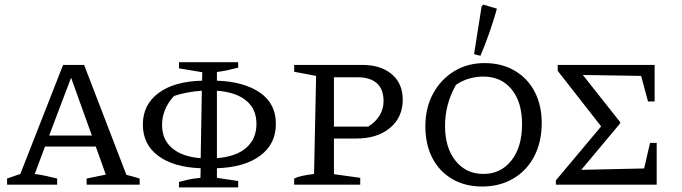

<svg xmlns="http://www.w3.org/2000/svg" viewBox="-20 -808 2982 840"><path d="M533 -43Q549 -39 558 -36.5Q567 -34 591 -27V0H359V-27L443 -44L399 -167H177L132 -47Q160 -43 183 -38Q206 -33 230 -27V0H11V-27L69 -47L256 -524H348ZM195 -215H382L291 -468Z M763 12V-12Q785 -18 805 -22.5Q825 -27 857 -30L858 -72Q740 -76 672.5 -126Q605 -176 605 -263Q605 -350 673.5 -401Q742 -452 864 -455L865 -492L763 -509V-536H1022V-512Q999 -506 976 -501Q953 -496 929 -493V-455Q1047 -451 1117 -403Q1187 -355 1187 -266Q1187 -178 1118.5 -127Q1050 -76 929 -72V-30L1022 -16V12ZM689 -262Q689 -197 733.5 -159.5Q778 -122 858 -116L863 -411Q829 -409 796.5 -402.5Q764 -396 741 -388Q714 -358 701.5 -326.5Q689 -295 689 -262ZM1102 -266Q1102 -331 1057 -368Q1012 -405 929 -411V-116Q1014 -123 1058 -162Q1102 -201 1102 -266Z M1565 -524Q1647 -524 1694.5 -483Q1742 -442 1742 -372Q1742 -295 1686.5 -248.5Q1631 -202 1539 -202H1441V-46L1556 -30V0H1267V-27Q1281 -34 1302 -38.5Q1323 -43 1354 -47L1363 -476L1267 -494V-524ZM1544 -470H1441V-254H1591Q1658 -297 1658 -366Q1658 -418 1628.5 -444Q1599 -470 1544 -470Z M2089 8Q2015 8 1959 -24.5Q1903 -57 1872 -116Q1841 -175 1841 -255Q1841 -337 1875 -399Q1909 -461 1967 -496.5Q2025 -532 2100 -532Q2175 -532 2231.5 -499Q2288 -466 2319 -407Q2350 -348 2350 -270Q2350 -187 2317.5 -124.5Q2285 -62 2226 -27Q2167 8 2089 8ZM2095 -47Q2171 -47 2217.5 -106Q2264 -165 2264 -265Q2264 -361 2218.5 -417Q2173 -473 2094 -473Q2064 -473 2033.5 -464.5Q2003 -456 1975 -437Q1927 -353 1927 -257Q1927 -162 1973 -104.5Q2019 -47 2095 -47ZM2082 -564 2054 -571 2087 -780 2094 -788 2154 -770Q2124 -663 2082 -564Z M2824 -183H2853V0H2412V-19L2610 -255L2420 -498V-524H2844V-364H2815L2785 -476L2530 -480L2693 -274V-268L2523 -65L2798 -71Z"/></svg>

Font: Piazzolla SC
Style: Regular
Weight: 400
Designer: Juan Pablo del Peral
Foundry: Huerta Tipografica
Version: Version 1.330